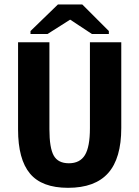

<svg xmlns="http://www.w3.org/2000/svg" viewBox="-20 -853 640 882"><path d="M292.5 9.8Q172.4 9.8 117.7 -55.7Q63 -121.1 63 -257.8V-658.7H207V-259.3Q207 -173.8 226.8 -138.4Q246.6 -103 296.4 -103Q347.2 -103 370.1 -140.6Q393.1 -178.2 393.1 -264.2V-658.7H537.1V-265.1Q537.1 -125.5 476.8 -57.9Q416.5 9.8 292.5 9.8ZM480 -710.4V-696.8H402.3L303.2 -762.2H301.3L198.2 -696.8H120.1V-710.4L246.1 -832.5H357.9Z"/></svg>

Font: Liberation Mono
Style: Bold
Weight: 700
Monospace: yes
Designer: Steve Matteson
Foundry: Ascender Corporation
Version: Version 2.1.5